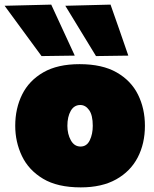

<svg xmlns="http://www.w3.org/2000/svg" viewBox="-48 -796 666 832"><path d="M302 16Q201 16 138.5 -21.5Q76 -59 47 -120Q18 -181 18 -251Q18 -326 48 -386.5Q78 -447 139.8 -482.5Q201.5 -518 297 -518Q395 -518 457.5 -482.2Q520 -446.5 550 -386Q580 -325.5 580 -251Q580 -174 548.8 -113.8Q517.5 -53.5 455.5 -18.8Q393.5 16 302 16ZM301 -161Q328 -161 341 -188Q354 -215 354 -251Q354 -297 338.2 -319Q322.5 -341 300 -341Q273 -341 258.5 -315.5Q244 -290 244 -251Q244 -215 259 -188Q274 -161 301 -161ZM132 -553Q94 -605 53.8 -659.5Q13.5 -714 -28 -771L174 -776Q199.5 -720.5 225 -665.5Q250.5 -610.5 276 -555ZM368 -553Q336.5 -605 303 -659.5Q269.5 -714 235 -771L431 -776Q450.5 -720.5 469.8 -665.5Q489 -610.5 508 -555Z"/></svg>

Font: Commissioner Black
Style: Regular
Weight: 900
Designer: Kostas Bartsokas
Foundry: Kostas Bartsokas
Version: Version 1.000; ttfautohint (v1.8.3)